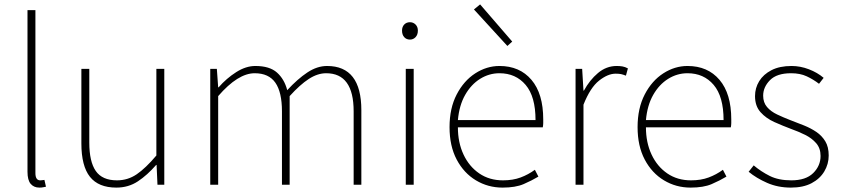

<svg xmlns="http://www.w3.org/2000/svg" viewBox="-20 -840 3828 873"><path d="M159 13Q134 13 119.5 -4Q105 -21 105 -59V-794H141V-53Q141 -20 163 -20Q166 -20 170 -20.5Q174 -21 182 -22L189 9Q182 10 176 11.5Q170 13 159 13Z M509 13Q428 13 389 -36Q350 -85 350 -188V-527H386V-192Q386 -105 415.5 -62.5Q445 -20 512 -20Q561 -20 601.5 -47.5Q642 -75 691 -133V-527H727V0H696L692 -90H690Q650 -44 607 -15.5Q564 13 509 13Z M936 0V-527H966L972 -443H974Q1010 -484 1054 -512Q1098 -540 1141 -540Q1206 -540 1239.5 -510Q1273 -480 1286 -430Q1333 -481 1377.5 -510.5Q1422 -540 1467 -540Q1623 -540 1623 -339V0H1588V-334Q1588 -507 1463 -507Q1424 -507 1384 -481Q1344 -455 1297 -403V0H1262V-334Q1262 -421 1232 -464Q1202 -507 1138 -507Q1062 -507 972 -403V0Z M1825 0V-527H1861V0ZM1844 -660Q1828 -660 1818 -671Q1808 -682 1808 -701Q1808 -718 1818 -728.5Q1828 -739 1844 -739Q1859 -739 1869.5 -728.5Q1880 -718 1880 -701Q1880 -682 1869.5 -671Q1859 -660 1844 -660Z M2265 13Q2199 13 2144 -20Q2089 -53 2056.5 -114.5Q2024 -176 2024 -262Q2024 -348 2056.5 -410.5Q2089 -473 2141 -506.5Q2193 -540 2251 -540Q2343 -540 2396.5 -477Q2450 -414 2450 -297Q2450 -289 2450 -280.5Q2450 -272 2448 -261H2062Q2062 -192 2087.5 -137.5Q2113 -83 2159 -51.5Q2205 -20 2267 -20Q2312 -20 2347 -33Q2382 -46 2412 -68L2428 -37Q2398 -19 2361 -3Q2324 13 2265 13ZM2062 -294H2415Q2415 -401 2370 -454Q2325 -507 2251 -507Q2204 -507 2163 -481.5Q2122 -456 2095 -408.5Q2068 -361 2062 -294ZM2287 -631 2135 -797 2163 -820 2309 -651Z M2597 0V-527H2627L2633 -428H2635Q2661 -476 2699 -508Q2737 -540 2784 -540Q2798 -540 2810 -538Q2822 -536 2835 -529L2826 -496Q2813 -501 2804 -503Q2795 -505 2779 -505Q2744 -505 2704 -473.5Q2664 -442 2633 -364V0Z M3120 13Q3054 13 2999 -20Q2944 -53 2911.5 -114.5Q2879 -176 2879 -262Q2879 -348 2911.5 -410.5Q2944 -473 2996 -506.5Q3048 -540 3106 -540Q3198 -540 3251.5 -477Q3305 -414 3305 -297Q3305 -289 3305 -280.5Q3305 -272 3303 -261H2917Q2917 -192 2942.5 -137.5Q2968 -83 3014 -51.5Q3060 -20 3122 -20Q3167 -20 3202 -33Q3237 -46 3267 -68L3283 -37Q3253 -19 3216 -3Q3179 13 3120 13ZM2917 -294H3270Q3270 -401 3225 -454Q3180 -507 3106 -507Q3059 -507 3018 -481.5Q2977 -456 2950 -408.5Q2923 -361 2917 -294Z M3576 13Q3517 13 3468 -8.5Q3419 -30 3384 -59L3407 -88Q3440 -60 3480 -40Q3520 -20 3578 -20Q3644 -20 3677.5 -53Q3711 -86 3711 -131Q3711 -166 3691 -189Q3671 -212 3640.5 -227Q3610 -242 3579 -253Q3539 -268 3501 -285Q3463 -302 3438 -330Q3413 -358 3413 -403Q3413 -440 3432 -471Q3451 -502 3488 -521Q3525 -540 3579 -540Q3619 -540 3658 -525Q3697 -510 3725 -486L3704 -459Q3678 -479 3648 -493Q3618 -507 3577 -507Q3512 -507 3481 -475.5Q3450 -444 3450 -405Q3450 -374 3467.5 -353.5Q3485 -333 3513.5 -319.5Q3542 -306 3573 -294Q3605 -282 3636 -269.5Q3667 -257 3692 -240Q3717 -223 3732.5 -197.5Q3748 -172 3748 -133Q3748 -94 3728 -60.5Q3708 -27 3670 -7Q3632 13 3576 13Z"/></svg>

Font: Source Han Sans SC ExtraLight
Style: Regular
Weight: 250
Designer: Ryoko NISHIZUKA 西塚涼子 (kana, bopomofo & ideographs); Paul D. Hunt (Latin, Greek & Cyrillic); Sandoll Communications 산돌커뮤니
Foundry: Adobe
Version: Version 2.004;hotconv 1.0.118;makeotfexe 2.5.65603